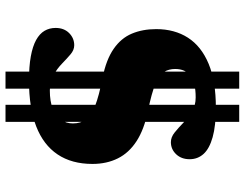

<svg xmlns="http://www.w3.org/2000/svg" viewBox="-120 -706 931 732"><g transform="rotate(90 346.0 -340.5)"><path d="M253.5 104.5V-786.5H318.5V104.5ZM380 104.5V-786.5H445V104.5ZM287.5 15Q233.5 15 195.2 8Q157 1 133 -12.2Q109 -25.5 98 -44.2Q87 -63 87 -86.5Q87 -118.5 106.5 -138Q126 -157.5 153 -157.5Q171 -157.5 187.5 -143.5Q204 -129.5 223 -111Q242 -92.5 266.8 -78.5Q291.5 -64.5 326 -64.5Q366.5 -64.5 394.5 -75.5Q422.5 -86.5 436.8 -106.5Q451 -126.5 451 -152.5Q451 -182 436.5 -202Q422 -222 384.2 -237Q346.5 -252 276.5 -265.5Q207.5 -279.5 166.8 -307.8Q126 -336 108.8 -377Q91.5 -418 91.5 -470Q91.5 -540 124.2 -591Q157 -642 223.5 -669.8Q290 -697.5 390.5 -697.5Q460 -697.5 503.5 -685.2Q547 -673 567.2 -650.8Q587.5 -628.5 587.5 -597.5Q587.5 -566 568.5 -546Q549.5 -526 522.5 -526Q503.5 -526 485.8 -540.2Q468 -554.5 448.8 -573.2Q429.5 -592 406 -606.2Q382.5 -620.5 352 -620.5Q295.5 -620.5 269.5 -600.8Q243.5 -581 243.5 -542.5Q243.5 -518.5 254.5 -500.2Q265.5 -482 300 -467.2Q334.5 -452.5 404 -438.5Q474 -424 518.5 -395.2Q563 -366.5 584.2 -324Q605.5 -281.5 605.5 -227Q605.5 -148 569.2 -94Q533 -40 462.2 -12.5Q391.5 15 287.5 15Z"/></g></svg>

Font: Newsreader ExtraBold
Style: Regular
Weight: 800
Designer: Hugues Gentile
Foundry: Production Type
Version: Version 1.003